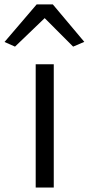

<svg xmlns="http://www.w3.org/2000/svg" viewBox="-57 -846 400 866"><path d="M10.7 -635.7 -36.6 -656.7 108.4 -826.2H181.2L323.2 -657.2L272.9 -635.7L144.5 -764.2ZM104 0V-556.2H185.5V0Z"/></svg>

Font: HaufeMerriweatherSansLt
Style: Regular
Weight: 300
Designer: Eben Sorkin
Foundry: Eben Sorkin
Version: Version 1.56